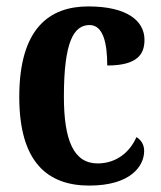

<svg xmlns="http://www.w3.org/2000/svg" viewBox="-20 -568 502 598"><path d="M258 10C386 10 429 -50 429 -98C429 -117 420 -132 405 -141C385 -95 343 -59 284 -59C210 -59 179 -130 179 -267C179 -439 210 -490 259 -490C302 -490 314 -432 314 -364C409 -364 430 -400 430 -444C430 -503 376 -548 255 -548C135 -548 40 -481 40 -266C40 -63 128 10 258 10Z"/></svg>

Font: Noto Serif Ethiopic Condensed
Style: Bold
Weight: 700
Width: 3
Designer: Monotype Design Team
Foundry: Monotype Imaging Inc.
Version: Version 2.102